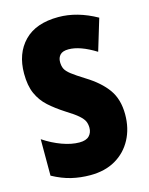

<svg xmlns="http://www.w3.org/2000/svg" viewBox="-112 -795 677 875"><g transform="rotate(-15 227.0 -357.0)"><path d="M429 -217Q429 -151 401.5 -99.5Q374 -48 324 -19Q274 10 205 10Q159 10 116.5 0Q74 -10 28 -35V-207Q70 -179 114 -163Q158 -147 195 -147Q227 -147 241.5 -162Q256 -177 256 -200Q256 -216 250.5 -229.5Q245 -243 226.5 -259.5Q208 -276 169 -300Q127 -327 96.5 -354.5Q66 -382 49 -420Q32 -458 32 -515Q32 -610 87.5 -667Q143 -724 249 -724Q338 -724 429 -673L384 -524Q310 -570 256 -570Q228 -570 216 -557Q204 -544 204 -524Q204 -505 210.5 -491.5Q217 -478 237 -462.5Q257 -447 297 -422Q362 -382 395.5 -335Q429 -288 429 -217Z"/></g></svg>

Font: Noto Sans ExtraCondensed Black
Style: Regular
Weight: 900
Width: 2
Designer: Monotype Design Team
Foundry: Monotype Imaging Inc.
Version: Version 2.013; ttfautohint (v1.8.4.7-5d5b)